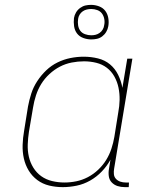

<svg xmlns="http://www.w3.org/2000/svg" viewBox="-20 -761 640 789"><path d="M238 8Q209 8 182 1.5Q155 -5 133.5 -21Q112 -37 98 -60Q84 -83 78 -110Q72 -137 73 -166Q74 -195 79 -223L95 -323Q100 -350 108.5 -376.5Q117 -403 133 -427.5Q149 -452 170 -472Q191 -492 216.5 -504.5Q242 -517 269.5 -522.5Q297 -528 324 -528Q354 -528 382.5 -521Q411 -514 432 -496.5Q453 -479 465.5 -453.5Q478 -428 483 -400L503 -520H524L449 -68Q447 -57 448 -45.5Q449 -34 456.5 -26Q464 -18 474.5 -14.5Q485 -11 497 -11H510L509 8H493Q477 8 463 3.5Q449 -1 439 -11.5Q429 -22 427 -37.5Q425 -53 428 -68L434 -105Q420 -79 398.5 -56.5Q377 -34 350.5 -19Q324 -4 295 2Q266 8 238 8ZM245 -11Q269 -11 293.5 -16Q318 -21 341 -33Q364 -45 383.5 -63.5Q403 -82 416.5 -104Q430 -126 438 -150.5Q446 -175 450 -199L466 -299Q471 -325 471.5 -350.5Q472 -376 467 -400.5Q462 -425 450 -446.5Q438 -468 419 -482.5Q400 -497 375.5 -503Q351 -509 325 -509Q300 -509 274.5 -504Q249 -499 226 -487Q203 -475 183 -456.5Q163 -438 149.5 -416Q136 -394 128 -369.5Q120 -345 116 -320L99 -220Q95 -194 94 -168Q93 -142 98.5 -117.5Q104 -93 117 -72Q130 -51 149.5 -37Q169 -23 194 -17Q219 -11 245 -11ZM355 -599Q338 -599 322 -605Q306 -611 296.5 -623.5Q287 -636 284.5 -653Q282 -670 284 -687Q286 -699 292.5 -710Q299 -721 309.5 -728.5Q320 -736 331 -738.5Q342 -741 354 -741Q371 -741 387 -735Q403 -729 412.5 -716.5Q422 -704 425 -687Q428 -670 425 -653Q423 -641 416.5 -630Q410 -619 400 -611.5Q390 -604 378.5 -601.5Q367 -599 355 -599ZM355 -616Q364 -616 372.5 -618Q381 -620 389 -625.5Q397 -631 402 -639.5Q407 -648 408 -657Q411 -670 408.5 -683Q406 -696 399 -705.5Q392 -715 380 -719.5Q368 -724 355 -724Q346 -724 337 -722Q328 -720 320 -714.5Q312 -709 307 -700.5Q302 -692 301 -683Q299 -670 301 -657Q303 -644 310 -634.5Q317 -625 329.5 -620.5Q342 -616 355 -616Z"/></svg>

Font: Iosevka Etoile Thin
Style: Italic
Weight: 100
Italic angle: -9°
Designer: Belleve Invis
Foundry: Belleve Invis
Version: Version 22.1.2; ttfautohint (v1.8.4)